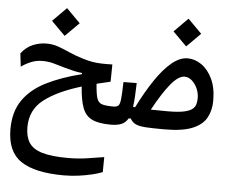

<svg xmlns="http://www.w3.org/2000/svg" viewBox="-61 -704 1293 1087"><g transform="rotate(5 586.0 -160.5)"><path d="M580.1 2.9Q511.7 2.9 473.9 -15.1Q436 -33.2 419.4 -77.1Q402.8 -121.1 397.5 -197.8Q261.2 -156.7 186.3 -98.6Q111.3 -40.5 111.3 58.1Q111.3 111.8 133.3 146Q155.3 180.2 208.7 196Q262.2 211.9 355.5 211.9Q415 211.9 466.8 203.6Q518.6 195.3 559.6 189L558.6 274.4Q536.6 283.7 501.2 292.2Q465.8 300.8 424.1 306.4Q382.3 312 340.8 312Q176.3 312 96.4 258.8Q16.6 205.6 16.6 77.6Q16.6 -21.5 62.3 -87.6Q107.9 -153.8 192.4 -196.3Q276.9 -238.8 392.6 -267.6V-274.4Q371.1 -276.4 347.9 -281.5Q324.7 -286.6 297.4 -294.4Q258.8 -305.7 228.3 -314.2Q197.8 -322.8 164.1 -322.8Q129.9 -322.8 99.9 -310.5Q69.8 -298.3 43.9 -279.8L35.2 -354.5Q64 -392.1 101.8 -407.5Q139.6 -422.9 177.7 -422.9Q213.9 -422.9 245.6 -411.6Q277.3 -400.4 311.8 -384.8Q346.2 -369.1 391.1 -355.5Q421.9 -346.2 446.8 -342Q471.7 -337.9 498 -337.2Q524.4 -336.4 559.6 -337.4L558.1 -239.3Q515.6 -229.5 480 -220.7Q483.9 -165 491.9 -139.6Q500 -114.3 521.5 -107.4Q543 -100.6 585.9 -100.6Q604.5 -100.6 613.5 -94.5Q622.6 -88.4 622.6 -65.9Q622.6 -24.4 610.1 -10.7Q597.7 2.9 580.1 2.9ZM276.4 -475.1 197.8 -553.7 276.4 -632.8 355 -553.7Z M885.7 2.9Q818.8 2.9 780 0.5Q741.2 -2 721.2 -11.5Q701.2 -21 690.4 -41.5H678.2Q665 -17.6 641.6 -7.3Q618.2 2.9 580.1 2.9L585.9 -100.6Q605.5 -100.6 614.3 -109.1Q623 -117.7 626.2 -148.2Q629.4 -178.7 630.9 -243.7L706.1 -244.6Q705.1 -202.6 703.1 -168.9Q701.2 -135.3 697.3 -108.9Q703.1 -107.9 709 -107.4Q752.9 -195.3 798.6 -263.4Q844.2 -331.5 890.6 -370.4Q937 -409.2 981.9 -409.2Q1022.9 -409.2 1060.5 -383.3Q1098.1 -357.4 1122.3 -306.9Q1146.5 -256.3 1146.5 -183.1Q1146.5 -127.9 1123.5 -85.9Q1100.6 -43.9 1043.9 -20.5Q987.3 2.9 885.7 2.9ZM798.8 -101.6Q835.4 -100.6 894.5 -100.6Q951.7 -100.6 984.9 -107.4Q1018.1 -114.3 1033.4 -126.5Q1048.8 -138.7 1053.2 -155Q1057.6 -171.4 1057.6 -189.9Q1057.6 -218.3 1045.9 -244.4Q1034.2 -270.5 1015.1 -287.4Q996.1 -304.2 973.6 -304.2Q938.5 -304.2 895.3 -252Q852.1 -199.7 798.8 -101.6ZM966.8 -475.6 888.2 -554.2 966.8 -633.3 1045.4 -554.2Z"/></g></svg>

Font: Cascadia Code NF
Style: Regular
Weight: 400
Monospace: yes
Designer: Aaron Bell
Foundry: Saja Typeworks
Version: Version 2404.023; ttfautohint (v1.8.4)